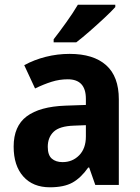

<svg xmlns="http://www.w3.org/2000/svg" viewBox="-20 -852 594 816"><path d="M276 -623Q377 -623 431 -575Q485 -527 485 -430V-66H385L359 -140H355Q324 -96 288 -76Q252 -56 192 -56Q120 -56 79 -102Q38 -148 38 -229Q38 -316 93.5 -357.5Q149 -399 258 -403L345 -406V-432Q345 -515 268 -515Q233 -515 199.5 -504.5Q166 -494 129 -476L83 -575Q125 -598 174.5 -610.5Q224 -623 276 -623ZM294 -318Q233 -316 208 -292Q183 -268 183 -228Q183 -193 200 -178Q217 -163 246 -163Q288 -163 316.5 -192Q345 -221 345 -272V-320ZM470 -822Q454 -804 424 -776Q394 -748 361.5 -719.5Q329 -691 304 -672H208V-685Q233 -717 262 -757.5Q291 -798 311 -832H470Z"/></svg>

Font: Noto Sans Malayalam UI SemiCondensed
Style: Bold
Weight: 700
Width: 4
Designer: Jelle Bosma - Monotype Design Team
Foundry: Monotype Imaging Inc.
Version: Version 2.104; ttfautohint (v1.8.4.7-5d5b)